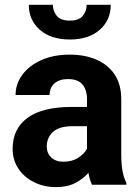

<svg xmlns="http://www.w3.org/2000/svg" viewBox="-20 -764 575 794"><path d="M360.4 0Q351.1 -19 345.7 -49.3Q324.7 -24.9 292 -7.6Q259.3 9.8 211.4 9.8Q161.1 9.8 120.4 -10.7Q79.6 -31.2 55.9 -66.9Q32.2 -102.5 32.2 -148.4Q32.2 -231.4 93.8 -276.6Q155.3 -321.8 276.9 -321.8H339.8V-354.5Q339.8 -392.1 321 -414.6Q302.2 -437 261.2 -437Q225.6 -437 205.3 -419.2Q185.1 -401.4 185.1 -371.1H44.4Q44.4 -416.5 72 -454.3Q99.6 -492.2 150.1 -515.1Q200.7 -538.1 269 -538.1Q330.1 -538.1 378.2 -517.6Q426.3 -497.1 453.9 -456.1Q481.4 -415 481.4 -353.5V-127.4Q481.4 -84 486.8 -56.2Q492.2 -28.3 502.4 -8.3V0ZM242.2 -95.2Q278.3 -95.2 303.7 -111.8Q329.1 -128.4 339.8 -148.9V-242.2H280.8Q224.6 -242.2 199 -218.3Q173.3 -194.3 173.3 -158.2Q173.3 -130.9 191.9 -113Q210.4 -95.2 242.2 -95.2ZM338.4 -744.1H438Q438 -680.7 392.3 -640.6Q346.7 -600.6 269 -600.6Q190.9 -600.6 145 -640.6Q99.1 -680.7 99.1 -744.1H198.7Q198.7 -718.8 214.6 -698.7Q230.5 -678.7 269 -678.7Q306.6 -678.7 322.5 -698.7Q338.4 -718.8 338.4 -744.1Z"/></svg>

Font: Vazirmatn RD FD
Style: Bold
Weight: 700
Designer: Saber Rastikerdar
Foundry: Saber Rastikerdar
Version: Version 33.003